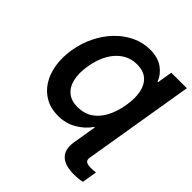

<svg xmlns="http://www.w3.org/2000/svg" viewBox="-249 -903 1281 1281"><g transform="rotate(45 391.5 -262.5)"><path d="M783.3 -727.5 662.7 0H516.3L534.1 -108.2H529Q493.2 -56 435.3 -22.7Q377.5 10.7 304.5 10.7Q238.1 10.7 187.1 -17.5Q136.2 -45.6 103.5 -96.1Q70.8 -146.6 59.3 -214.5Q47.9 -282.3 60.5 -361.7Q73.5 -441.4 107.4 -509.8Q141.2 -578.2 190.9 -629.3Q240.6 -680.3 301.3 -708.8Q362 -737.3 428.2 -737.3Q502.4 -737.3 548.9 -704Q595.4 -670.8 613.8 -620.7H619.1L636.9 -727.5ZM354.8 -122.6Q417.4 -122.6 462.5 -152.5Q507.5 -182.4 536.1 -236.8Q564.7 -291.2 576.8 -363.7Q588.9 -435.4 577.9 -490Q566.9 -544.6 531.8 -575.3Q496.6 -605.9 435.4 -605.9Q378.7 -605.9 332.8 -576.3Q286.9 -546.7 256.1 -492.2Q225.3 -437.7 212.9 -363.3Q200.6 -287.8 213.7 -233.9Q226.9 -180 262.9 -151.3Q299 -122.6 354.8 -122.6ZM657.3 212.2Q570.9 212.2 532.3 173.6Q493.7 134.9 506.6 57.7L516.1 0H662.7L653 57.7Q649.2 81.4 661.7 91.4Q674.3 101.4 708 101.4Q718.6 101.4 729.4 100.6Q740.3 99.7 752.1 98.2L734.6 203.8Q718.9 207.9 699 210Q679.2 212.2 657.3 212.2Z"/></g></svg>

Font: Adwaita Sans
Style: Italic
Weight: 400
Italic angle: -9.39999°
Designer: Rasmus Andersson
Foundry: rsms
Version: Version 4.001;git-9221beed3